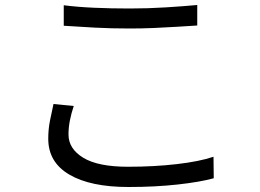

<svg xmlns="http://www.w3.org/2000/svg" viewBox="-20 -723 1040 768"><path d="M235 -702Q289 -695 356.5 -692Q424 -689 499 -689Q571 -689 643 -693.5Q715 -698 769 -703V-621Q735 -619 689.5 -616Q644 -613 595 -611Q546 -609 499 -609Q424 -609 359 -612.5Q294 -616 235 -620ZM275 -299Q265 -269 259.5 -241Q254 -213 254 -185Q254 -128 313 -92Q372 -56 492 -56Q596 -56 687 -66.5Q778 -77 834 -96L835 -10Q781 5 691 15Q601 25 494 25Q342 25 257.5 -24.5Q173 -74 173 -168Q173 -206 180 -241Q187 -276 194 -307Z"/></svg>

Font: Chiron Sans HK TT
Style: Regular
Weight: 400
Designer: Ryoko NISHIZUKA 西塚涼子 (kana, bopomofo & ideographs); Paul D. Hunt (Latin, Greek & Cyrillic); Sandoll Communications 산돌커뮤니
Foundry: Adobe
Version: Version 2.022;hotconv 1.0.109;makeotfexe 2.5.65596